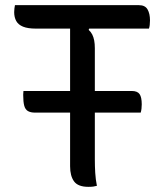

<svg xmlns="http://www.w3.org/2000/svg" viewBox="-20 -720 640 745"><path d="M71 -367H491Q513 -367 521.5 -355Q530 -343 530 -315Q530 -306 529 -298Q528 -290 526 -283H116Q99 -283 88.5 -289Q78 -295 74 -310Q70 -325 70 -352Q70 -356 70.5 -360.5Q71 -365 71 -367ZM38 -700H519Q543 -700 552.5 -683.5Q562 -667 562 -641Q562 -631 561 -623Q560 -615 558 -609H119Q88 -609 69.5 -616.5Q51 -624 43 -638.5Q35 -653 35 -673Q35 -681 36 -687.5Q37 -694 38 -700ZM356 1Q349 3 341.5 4Q334 5 323 5Q283 5 267.5 -16Q252 -37 252 -75Q252 -145 252 -214.5Q252 -284 252 -353.5Q252 -423 252 -492.5Q252 -562 252 -633H336L324 -604Q333 -596 338 -586Q343 -576 345.5 -563Q348 -550 348 -533Q348 -465 348 -393.5Q348 -322 348 -249Q348 -176 348 -101Q348 -75 349.5 -49.5Q351 -24 356 1Z"/></svg>

Font: Recursive Monospace Casual
Style: Regular
Weight: 400
Version: Version 1.047